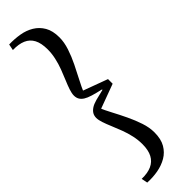

<svg xmlns="http://www.w3.org/2000/svg" viewBox="-305 -741 879 879"><g transform="rotate(-45 134.0 -301.5)"><path d="M64 -229Q64 -243 70 -253.5Q76 -264 88.5 -272.5Q101 -281 122.5 -287Q144 -293 175 -300V-303Q144 -310 122.5 -316.5Q101 -323 88.5 -331Q76 -339 70 -349.5Q64 -360 64 -374Q64 -388 70.5 -407.5Q77 -427 87 -450.5Q97 -474 107 -500.5Q117 -527 123 -554.5Q129 -582 129 -608Q129 -649 116 -673.5Q103 -698 77.5 -709Q52 -720 14 -719L20 -749Q55 -750 88 -744.5Q121 -739 147.5 -723Q174 -707 190 -679.5Q206 -652 206 -609Q206 -578 194.5 -543Q183 -508 166 -473.5Q149 -439 132.5 -407.5Q116 -376 106 -352L98 -365L228 -317V-287L98 -239L106 -252Q116 -228 133 -196Q150 -164 166.5 -129.5Q183 -95 194.5 -60.5Q206 -26 206 6Q206 49 190 76.5Q174 104 147.5 119.5Q121 135 88 141Q55 147 20 145L14 115Q52 116 77.5 104.5Q103 93 116 68.5Q129 44 129 5Q129 -22 123 -49.5Q117 -77 107 -103.5Q97 -130 87 -153.5Q77 -177 70.5 -196.5Q64 -216 64 -229Z"/></g></svg>

Font: Roboto Serif 120pt ExtraCondensed
Style: Regular
Weight: 400
Width: 2
Designer: Greg Gazdowicz
Foundry: Commercial Type
Version: Version 1.008